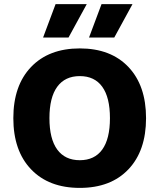

<svg xmlns="http://www.w3.org/2000/svg" viewBox="-20 -906 777 936"><path d="M251 -886H403L314 -723H190ZM475 -886H626L537 -723H414ZM131.5 -579.5Q218 -670 369 -670Q520 -670 606 -579.5Q692 -489 692 -330Q692 -171 606 -80.5Q520 10 369 10Q218 10 131.5 -80.5Q45 -171 45 -330Q45 -489 131.5 -579.5ZM478.5 -483Q441 -535 369 -535Q297 -535 259 -483Q221 -431 221 -330Q221 -229 259 -177Q297 -125 369 -125Q441 -125 478.5 -177Q516 -229 516 -330Q516 -431 478.5 -483Z"/></svg>

Font: Elaine Sans
Style: Bold
Weight: 700
Designer: Wei Huang
Foundry: Wei Huang
Version: Version 2.001;December 24, 2019;FontCreator 12.0.0.2547 64-b